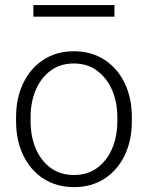

<svg xmlns="http://www.w3.org/2000/svg" viewBox="-20 -745 597 775"><path d="M279.3 10.3Q208.5 10.3 155.8 -23.7Q103 -57.6 74 -117.7Q44.9 -177.7 44.9 -255.9V-272Q44.9 -349.6 74 -409.7Q103 -469.7 155.5 -503.9Q208 -538.1 278.3 -538.1Q348.6 -538.1 401.4 -503.9Q454.1 -469.7 483.2 -409.7Q512.2 -349.6 512.2 -272V-255.9Q512.2 -177.7 483.2 -117.7Q454.1 -57.6 401.6 -23.7Q349.1 10.3 279.3 10.3ZM279.3 -38.6Q333.5 -38.6 372.6 -67.4Q411.6 -96.2 432.6 -145.3Q453.6 -194.3 453.6 -255.9V-272Q453.6 -332.5 432.4 -381.6Q411.1 -430.7 371.8 -459.7Q332.5 -488.8 278.3 -488.8Q223.1 -488.8 184.1 -459.7Q145 -430.7 124.3 -381.6Q103.5 -332.5 103.5 -272V-255.9Q103.5 -194.3 124.3 -145.3Q145 -96.2 184.3 -67.4Q223.6 -38.6 279.3 -38.6ZM114.7 -677.7V-724.6H441.9V-677.7Z"/></svg>

Font: Roboto Slab Light
Style: Regular
Weight: 300
Designer: Google
Version: Version 2.000; ttfautohint (v1.8.1.43-b0c9)